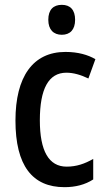

<svg xmlns="http://www.w3.org/2000/svg" viewBox="-20 -765 440 795"><path d="M236 -745C201 -745 180 -725 180 -683C180 -642 202 -621 236 -621C270 -621 291 -642 291 -683C291 -724 271 -745 236 -745ZM247 10C292 10 332 0 366 -22V-107C331 -87 297 -75 256 -75C182 -75 145 -140 145 -267C145 -397 181 -464 255 -464C284 -464 315 -455 346 -440L375 -520C344 -538 303 -550 251 -550C116 -550 44 -447 44 -266C44 -79 114 10 247 10Z"/></svg>

Font: Noto Sans Gujarati Condensed Medium
Style: Regular
Weight: 500
Width: 3
Designer: Jelle Bosma - Monotype Design Team, Universal Thirst
Foundry: Monotype Imaging Inc.
Version: Version 2.106